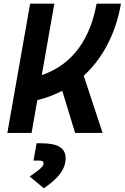

<svg xmlns="http://www.w3.org/2000/svg" viewBox="-20 -713 669 1030"><path d="M19.5 0H149.4L180.2 -175.8C228.5 -187.5 272.9 -204.6 314 -226.1L382.8 0H530.3L429.2 -306.6C534.7 -403.3 602.5 -539.6 628.9 -693.4H498C466.8 -516.6 378.4 -369.1 204.1 -310.1L271.5 -693.4H141.6ZM215.3 296.9C279.8 252.4 332 203.1 332 135.7C332 81.1 290.5 55.7 203.1 55.7H176.3L159.7 148.4H191.4C206.5 148.4 213.9 153.3 213.9 163.6C213.9 183.6 179.7 205.1 139.2 233.9Z"/></svg>

Font: Cascadia Mono NF
Style: Bold Italic
Weight: 700
Italic angle: -10°
Monospace: yes
Designer: Aaron Bell
Foundry: Saja Typeworks
Version: Version 2404.023